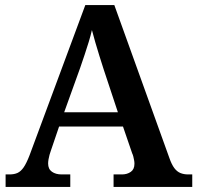

<svg xmlns="http://www.w3.org/2000/svg" viewBox="-20 -734 775 754"><path d="M2 0V-49H17Q36 -49 49 -55Q62 -61 73 -77Q84 -93 96 -124L315 -714H429L645 -114Q654 -88 664.5 -74Q675 -60 688.5 -54.5Q702 -49 719 -49H735V0H426V-49H459Q479 -49 493.5 -59Q508 -69 508 -91Q508 -98 506.5 -105.5Q505 -113 503.5 -119.5Q502 -126 499 -132L463 -237H212L180 -143Q177 -135 174.5 -126Q172 -117 170.5 -108Q169 -99 169 -92Q169 -70 184 -59.5Q199 -49 222 -49H256V0ZM232 -293H443L387 -462Q379 -487 370.5 -514Q362 -541 354.5 -567Q347 -593 341 -616Q336 -594 328.5 -569.5Q321 -545 312.5 -519.5Q304 -494 295 -468Z"/></svg>

Font: Noto Serif Bengali SemiBold
Style: Regular
Weight: 600
Version: Version 2.003